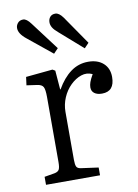

<svg xmlns="http://www.w3.org/2000/svg" viewBox="-86 -818 628 875"><g transform="rotate(-10 228.0 -380.5)"><path d="M55 0V-37L102 -45Q118 -48 123.5 -57.5Q129 -67 129 -92V-393Q129 -428 122.5 -440Q116 -452 95 -455L46 -462L51 -500L175 -512L187 -505L194 -417H196Q224 -466 260 -492.5Q296 -519 341 -519Q385 -519 411 -495.5Q437 -472 437 -432Q437 -365 379 -365Q357 -365 344 -374.5Q331 -384 331 -402Q331 -413 335.5 -426Q340 -439 352 -460Q326 -472 299.5 -463Q273 -454 250 -431.5Q227 -409 213.5 -377.5Q200 -346 200 -312V-90Q200 -68 204.5 -58.5Q209 -49 225 -47L305 -36V0ZM337 -582 231 -675Q213 -690 206 -702Q199 -714 199 -726Q199 -741 207.5 -751Q216 -761 232 -761Q249 -761 267 -736L358 -604ZM195 -582 83 -673Q49 -700 49 -726Q49 -739 58 -749.5Q67 -760 83 -760Q99 -760 118 -734L216 -604Z"/></g></svg>

Font: Literata 12pt Light
Style: Regular
Weight: 300
Designer: Latin by Veronika Burian and Jose Scaglione. Greek by Irene Vlachou. Cyrillic by Vera Evstafieva.
Foundry: TypeTogether
Version: Version 3.002